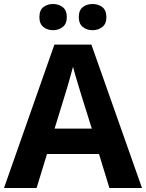

<svg xmlns="http://www.w3.org/2000/svg" viewBox="-20 -940 730 960"><path d="M527 0 475 -170H215L163 0H0L252 -717H437L690 0ZM387 -463Q382 -480 374 -506Q366 -532 358 -559Q350 -586 345 -606Q340 -586 331.5 -556.5Q323 -527 315.5 -500.5Q308 -474 304 -463L253 -297H439ZM177 -854Q177 -889 197 -904.5Q217 -920 245 -920Q273 -920 293.5 -904.5Q314 -889 314 -854Q314 -821 293.5 -805Q273 -789 245 -789Q217 -789 197 -805Q177 -821 177 -854ZM374 -854Q374 -889 394 -904.5Q414 -920 443 -920Q471 -920 491.5 -904.5Q512 -889 512 -854Q512 -821 491.5 -805Q471 -789 443 -789Q414 -789 394 -805Q374 -821 374 -854Z"/></svg>

Font: Noto Sans Balinese
Style: Bold
Weight: 700
Designer: Aditya Bayu, David Williams
Foundry: David Williams
Version: Version 2.005; ttfautohint (v1.8.4.7-5d5b)